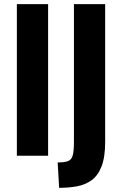

<svg xmlns="http://www.w3.org/2000/svg" viewBox="-20 -748 587 922"><path d="M61 -728H211V0H61ZM257 32Q289 32 306 26Q323 20 329 -1Q335 -22 335 -66V-728H485V-67Q485 7 467.5 51.5Q450 96 419 118Q388 140 348 147Q308 154 264 154Z"/></svg>

Font: Murecho SemiBold
Style: Regular
Weight: 600
Designer: Neil Summerour
Foundry: Positype
Version: Version 1.010; ttfautohint (v1.8.3)